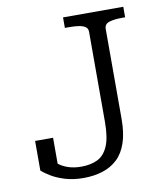

<svg xmlns="http://www.w3.org/2000/svg" viewBox="-82 -778 746 863"><g transform="rotate(-10 291.0 -346.5)"><path d="M264 -710H539V-662H524Q489 -662 466.5 -655Q444 -648 444 -626V-215Q444 -151 429 -106.5Q414 -62 385.5 -35Q357 -8 317.5 4.5Q278 17 230 17Q184 17 147.5 6Q111 -5 85 -20.5Q59 -36 44 -50V-185H126V-49Q110 -54 100 -61.5Q90 -69 87 -76Q84 -83 87.5 -87Q91 -91 101 -90Q112 -77 129.5 -64Q147 -51 172 -43Q197 -35 229 -35Q272 -35 303 -50Q334 -65 351 -104Q368 -143 368 -215V-626Q368 -641 357.5 -648.5Q347 -656 328.5 -659Q310 -662 287 -662H264Z"/></g></svg>

Font: Roboto Serif SemiCondensed Light
Style: Regular
Weight: 300
Width: 4
Designer: Greg Gazdowicz
Foundry: Commercial Type
Version: Version 1.007